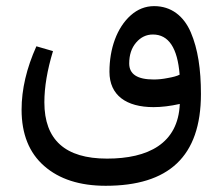

<svg xmlns="http://www.w3.org/2000/svg" viewBox="-20 -387 719 621"><path d="M476.6 -40.5C502.4 -40.5 530.8 -43.9 561.5 -50.8C556.2 77.6 459 126 326.2 126C190.9 126 123.5 65.4 123.5 -56.2C123.5 -105.5 132.8 -160.6 151.4 -221.7L97.7 -237.3C65.9 -166.5 49.8 -98.1 49.8 -32.2C49.8 46.4 74.2 107.4 123 149.9C171.4 192.4 237.8 213.9 321.8 213.9C524.9 213.9 629.9 120.1 629.9 -83C629.9 -163.1 620.1 -228.5 597.2 -282.2C574.2 -335.9 533.2 -367.2 478.5 -367.2C450.7 -367.2 425.3 -357.4 402.8 -337.4C357.9 -297.4 334 -229.5 334 -154.8C334 -78.6 388.7 -40.5 476.6 -40.5ZM477.1 -129.9C424.3 -129.9 397.9 -147 397.9 -181.6C397.9 -209.5 405.3 -231.9 420.4 -249.5C435.1 -266.6 453.1 -275.4 474.6 -275.4C525.4 -275.4 554.2 -231.9 561 -145.5C552.7 -141.1 540 -137.7 523.4 -134.8C506.3 -131.3 491.2 -129.9 477.1 -129.9Z"/></svg>

Font: Sahel
Style: Regular
Weight: 400
Foundry: Saber Rastikerdar (saber.rastikerdar@gmail.com)
Version: Version 3.4.0